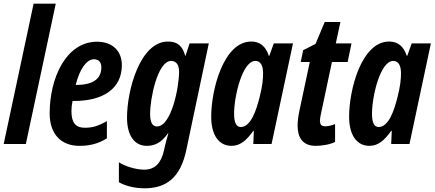

<svg xmlns="http://www.w3.org/2000/svg" viewBox="-27 -780 2354 1040"><path d="M-7 0H113L275 -760H155Z M403 10C456 10 504 0 552 -31V-124C504 -97 474 -88 432 -88C384 -88 360 -114 360 -178C360 -196 362 -215 366 -233H374C532 -233 633 -300 633 -427C633 -507 579 -554 499 -554C331 -554 242 -358 242 -165C242 -55 303 10 403 10ZM386 -320H383C405 -407 442 -459 482 -459C508 -459 522 -442 522 -416C522 -361 488 -320 386 -320Z M756 240C876 240 951 180 982 33L1104 -545H1000L978 -478H976C962 -530 935 -555 883 -555C731 -555 661 -290 661 -143C661 -45 702 10 768 10C814 10 848 -9 883 -58H885C877 -32 871 -7 867 9L861 36C846 101 814 139 754 139C706 139 647 119 617 99V207C650 226 701 240 756 240ZM823 -95C798 -95 786 -118 786 -165C786 -244 826 -450 900 -450C928 -450 943 -428 943 -392C943 -306 901 -95 823 -95Z M1227 10C1277 10 1310 -23 1345 -71H1348L1345 0H1444L1560 -545H1456L1432 -478H1429C1412 -532 1378 -555 1334 -555C1184 -555 1117 -294 1117 -148C1117 -49 1158 10 1227 10ZM1277 -92C1253 -92 1241 -116 1241 -164C1241 -259 1286 -450 1356 -450C1383 -450 1398 -427 1398 -384C1398 -352 1395 -316 1379 -253C1361 -181 1331 -92 1277 -92Z M1683 10C1713 10 1758 4 1788 -11V-108C1768 -99 1745 -96 1735 -96C1714 -96 1706 -105 1706 -127C1706 -137 1709 -151 1712 -166L1771 -444H1856L1877 -545H1792L1817 -661H1732L1682 -542L1615 -508L1602 -444H1651L1595 -181C1588 -147 1585 -122 1585 -100C1585 -35 1612 10 1683 10Z M1974 10C2024 10 2057 -23 2092 -71H2095L2092 0H2191L2307 -545H2203L2179 -478H2176C2159 -532 2125 -555 2081 -555C1931 -555 1864 -294 1864 -148C1864 -49 1905 10 1974 10ZM2024 -92C2000 -92 1988 -116 1988 -164C1988 -259 2033 -450 2103 -450C2130 -450 2145 -427 2145 -384C2145 -352 2142 -316 2126 -253C2108 -181 2078 -92 2024 -92Z"/></svg>

Font: Noto Sans ExtraCondensed
Style: Bold Italic
Weight: 700
Width: 2
Italic angle: -12°
Designer: Monotype Design Team
Foundry: Monotype Imaging Inc.
Version: Version 2.013